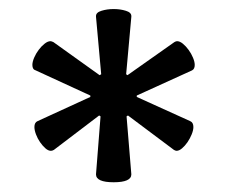

<svg xmlns="http://www.w3.org/2000/svg" viewBox="-20 -728 490 414"><path d="M263.2 -691.9 252 -567.9 254.9 -565.9 356 -637.2Q359.4 -639.2 361.8 -639.2Q367.7 -639.2 374.3 -633.8Q380.9 -628.4 386.7 -620.4Q392.6 -612.3 396.2 -603.5Q399.9 -594.7 399.9 -587.9Q399.9 -579.1 394 -576.2L274.9 -522V-519L390.1 -466.8Q397 -463.9 397 -454.1Q397 -447.3 393.3 -438.2Q389.6 -429.2 384.3 -421.4Q378.9 -413.6 372.6 -408.2Q366.2 -402.8 360.8 -402.8Q358.4 -402.8 355 -404.8L255.9 -479L252.9 -477.1L263.2 -352.1Q263.2 -335 225.1 -335Q187 -335 187 -352.1L196.8 -477.1L193.8 -479L96.2 -404.8Q92.8 -402.8 89.8 -402.8Q84 -402.8 77.9 -408.2Q71.8 -413.6 66.4 -421.4Q61 -429.2 57.6 -438.2Q54.2 -447.3 54.2 -454.1Q54.2 -463.9 61 -466.8L174.8 -519V-522L57.1 -576.2Q49.8 -578.1 49.8 -587.9Q49.8 -594.7 53.7 -603.8Q57.6 -612.8 63.5 -620.6Q69.3 -628.4 76.2 -633.8Q83 -639.2 88.9 -639.2Q90.8 -639.2 95.2 -637.2L194.8 -565.9L198.2 -567.9L187 -691.9V-693.4Q187 -701.2 199 -704.8Q210.9 -708.5 225.1 -708.5Q239.3 -708.5 251.2 -704.8Q263.2 -701.2 263.2 -693.4Z"/></svg>

Font: Marmelad
Style: Regular
Weight: 400
Designer: Manvel Shmavonyan
Foundry: Cyreal (www.cyreal.org)
Version: Version 1.000